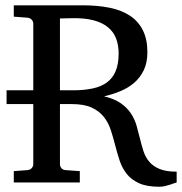

<svg xmlns="http://www.w3.org/2000/svg" viewBox="-20 -691 689 727"><path d="M429.2 -488.8Q429.2 -520.5 419.4 -545.7Q409.7 -570.8 388.4 -588.1Q367.2 -605.5 333.7 -614.3Q300.3 -623 252.9 -622.1L207 -621.1V-349.1H256.8Q298.3 -349.1 330.6 -356Q362.8 -362.8 384.8 -378.9Q406.7 -395 418 -421.9Q429.2 -448.7 429.2 -488.8ZM648.9 0Q645.5 0.5 639.2 2.9Q632.8 5.4 624 8.3Q615.2 11.2 604.7 13.7Q594.2 16.1 583 16.1Q535.6 16.1 506.3 2.7Q477.1 -10.7 459.7 -32.7Q442.4 -54.7 433.1 -82.8Q423.8 -110.8 416.3 -140.4Q408.7 -169.9 399.7 -198Q390.6 -226.1 373.5 -248Q356.4 -270 327.6 -283.4Q298.8 -296.9 252 -296.9H207V-68.8Q207 -61.5 212.2 -54.7Q217.3 -47.9 228 -46.9L282.2 -43V0H32.2V-43L84 -46.9Q94.7 -47.9 100.3 -54.7Q106 -61.5 106 -68.8V-296.9H4.9V-349.1H106V-602.1Q106 -609.4 100.3 -616Q94.7 -622.6 84 -624L32.2 -627.9V-670.9H293Q350.1 -670.9 395.5 -661.6Q440.9 -652.3 472.7 -631.1Q504.4 -609.9 521.2 -575.9Q538.1 -542 538.1 -493.2Q538.1 -453.6 524.4 -425.3Q510.7 -397 488 -377.4Q465.3 -357.9 435.5 -345.7Q405.8 -333.5 374 -326.2Q413.6 -316.9 437.7 -299.8Q461.9 -282.7 476.1 -261Q490.2 -239.3 497.3 -214.4Q504.4 -189.5 510.3 -165Q516.1 -140.6 523.4 -118.2Q530.8 -95.7 545.2 -78.6Q559.6 -61.5 584 -51.3Q608.4 -41 648.9 -41Z"/></svg>

Font: Charis SIL
Style: Regular
Weight: 400
Foundry: SIL International
Version: Version 4.112